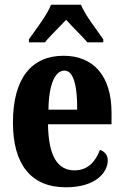

<svg xmlns="http://www.w3.org/2000/svg" viewBox="-20 -786 525 816"><path d="M103 -619V-606H171C191 -632 234 -672 261 -702C285 -674 334 -628 351 -606H419V-619C393 -657 342 -721 324 -766H197C180 -721 129 -657 103 -619ZM260 10C387 10 438 -53 438 -105C438 -128 423 -143 405 -149C386 -100 354 -62 297 -62C224 -62 186 -123 184 -258H454V-307C454 -465 376 -549 250 -549C114 -549 35 -453 35 -265C35 -91 109 10 260 10ZM308 -320H186C187 -427 214 -486 254 -486C292 -486 309 -423 308 -320Z"/></svg>

Font: Noto Serif Bengali ExtraCondensed ExtraBold
Style: Regular
Weight: 800
Width: 2
Designer: Juan Bruce, Universal Thirst, Indian Type Foundry and the Monotype Design Team.
Foundry: Monotype Imaging Inc.
Version: Version 2.003